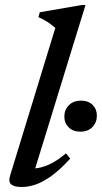

<svg xmlns="http://www.w3.org/2000/svg" viewBox="-20 -736 407 767"><path d="M201 -624.5Q192 -632.5 181.8 -640Q171.5 -647.5 159.5 -654.5Q147.5 -661.5 133.5 -667.5L139 -687L306.5 -716H321.5L113.5 -40L100.5 -63.5Q121 -61.5 144.5 -67.5Q168 -73.5 193 -87.5Q218 -101.5 243.5 -123.5L260.5 -102.5Q221.5 -59.5 187.2 -34.5Q153 -9.5 123.5 0.8Q94 11 67 11Q37 11 24.8 0.8Q12.5 -9.5 20.5 -35ZM300.5 -210Q272 -210 254.5 -227.2Q237 -244.5 237 -270Q237 -297.5 255.2 -315.8Q273.5 -334 304 -334Q332.5 -334 349.8 -317Q367 -300 367 -274Q367 -247 349.2 -228.5Q331.5 -210 300.5 -210Z"/></svg>

Font: Newsreader 16pt 16pt Medium
Style: Italic
Weight: 500
Italic angle: -17°
Version: Version 1.003